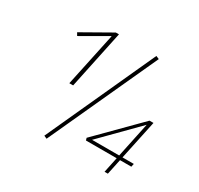

<svg xmlns="http://www.w3.org/2000/svg" viewBox="-142 -831 1038 1004"><g transform="rotate(30 376.5 -329.0)"><path d="M208 -309 279 -643H294L120 -543L110 -560L286 -660H305L231 -309ZM250 2 232 -6 531 -660 550 -652ZM429 -107 669 -349H693L619 0H599L670 -337H681L451 -104L443 -112H711L707 -93H433Z"/></g></svg>

Font: Ysabeau Office Thin
Style: Italic
Weight: 250
Italic angle: -12°
Designer: Christian Thalmann (Catharsis Fonts)
Version: Version 2.001;gftools[0.9.30]; featfreeze: tnum,lnum,ss02